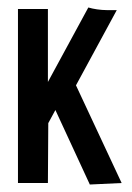

<svg xmlns="http://www.w3.org/2000/svg" viewBox="-20 -489 353 513"><path d="M220 4 305 0 183 -261 292 -462H265C249 -462 229 -465 216 -469L108 -270V-465H28V0H108L109 -160L128 -195Z"/></svg>

Font: Inconsolata ExtraCondensed
Style: Bold
Weight: 700
Width: 2
Monospace: yes
Designer: Raph Levien, Cyreal, Brenton Simpson
Foundry: Raph Levien, Cyreal, Google
Version: Version 3.100